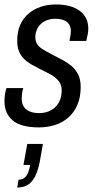

<svg xmlns="http://www.w3.org/2000/svg" viewBox="-20 -558 429 859"><path d="M154 12Q113 12 84 4Q55 -4 36.5 -19.5Q18 -35 9 -56.5Q0 -78 0 -105Q0 -119 2 -134Q4 -149 9 -164H84Q80 -152 78.5 -139.5Q77 -127 77 -118Q77 -96 86 -81.5Q95 -67 112.5 -59.5Q130 -52 155 -52Q177 -52 195.5 -59Q214 -66 227.5 -79Q241 -92 248.5 -111Q256 -130 256 -154Q256 -174 247.5 -188Q239 -202 224.5 -213Q210 -224 192 -232.5Q174 -241 155 -251Q137 -260 119 -270.5Q101 -281 87 -295Q73 -309 65 -328.5Q57 -348 57 -375Q57 -416 70 -446Q83 -476 107 -496.5Q131 -517 162 -527.5Q193 -538 230 -538Q264 -538 290.5 -531Q317 -524 336 -510Q355 -496 365 -476Q375 -456 375 -430Q375 -416 372 -402Q369 -388 366 -375H291Q295 -396 296 -404.5Q297 -413 297 -418Q297 -438 288 -450.5Q279 -463 263.5 -468.5Q248 -474 228 -474Q207 -474 190 -467.5Q173 -461 161.5 -449.5Q150 -438 144 -423Q138 -408 138 -392Q138 -371 148.5 -357.5Q159 -344 176 -334.5Q193 -325 213 -314Q234 -303 256.5 -291.5Q279 -280 298 -264.5Q317 -249 329 -226Q341 -203 341 -169Q341 -123 326 -88.5Q311 -54 285 -31.5Q259 -9 225 1.5Q191 12 154 12ZM57 281 63 246Q85 246 97 230Q109 214 115 180H85L102 86H172L158 165Q150 206 136.5 232Q123 258 103.5 269.5Q84 281 57 281Z"/></svg>

Font: Archivo Condensed
Style: Italic
Weight: 400
Width: 3
Italic angle: -10°
Designer: Hector Gatti
Foundry: Omnibus-Type
Version: Version 2.001